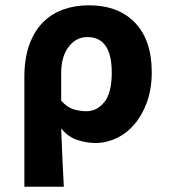

<svg xmlns="http://www.w3.org/2000/svg" viewBox="-20 -528 640 725"><path d="M72 177V-237Q72 -307 90.5 -358.5Q109 -410 141.5 -443Q174 -476 218.5 -492Q263 -508 315 -508Q427 -508 490 -442Q553 -376 553 -256Q553 -192 535 -142.5Q517 -93 487.5 -58.5Q458 -24 419.5 -6Q381 12 341 12Q307 12 272 0.5Q237 -11 211 -43Q213 14 215.5 68Q218 122 221 177ZM307 -108Q346 -108 374 -142.5Q402 -177 402 -254Q402 -388 310 -388Q267 -388 239 -351Q211 -314 211 -251V-148Q234 -122 258.5 -115Q283 -108 307 -108Z"/></svg>

Font: Source Code Pro
Style: Bold
Weight: 700
Monospace: yes
Designer: Paul D. Hunt, Teo Tuominen
Foundry: Adobe Systems Incorporated
Version: Version 2.030;PS 1.000;hotconv 16.6.51;makeotf.lib2.5.65220